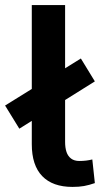

<svg xmlns="http://www.w3.org/2000/svg" viewBox="-49 -725 403 755"><path d="M236 10Q158 10 117 -32.5Q76 -75 76 -158V-705H207V-167Q207 -144 212.5 -127.5Q218 -111 230.5 -101.5Q243 -92 263 -92Q277 -92 289.5 -93.5Q302 -95 314 -98L324 -5Q301 3 281.5 6.5Q262 10 236 10ZM27 -219 -29 -310 269 -495 324 -405Z"/></svg>

Font: Nunito Sans 7pt SemiCondensed
Style: Bold
Weight: 700
Width: 4
Designer: Vernon Adams
Foundry: Vernon Adams
Version: Version 3.101;gftools[0.9.27]